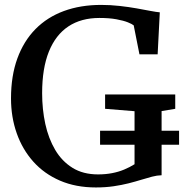

<svg xmlns="http://www.w3.org/2000/svg" viewBox="-20 -772 768 802"><path d="M380.5 11Q296.5 11 230.5 -17.5Q164.5 -46 119 -97Q73.5 -148 49.8 -215.5Q26 -283 26 -361Q26 -455 52.5 -527.8Q79 -600.5 128.2 -650.5Q177.5 -700.5 247 -726Q316.5 -751.5 402.5 -751.5Q441.5 -751.5 479.5 -747.2Q517.5 -743 551 -737Q584.5 -731 609.5 -726.2Q634.5 -721.5 647.5 -720.5L638.5 -545H562.5L538.5 -666Q532 -671.5 514 -678.8Q496 -686 466.2 -691.5Q436.5 -697 395.5 -697Q319 -697 265.8 -661.8Q212.5 -626.5 184.2 -556.5Q156 -486.5 156 -383Q156 -315.5 169.2 -254.5Q182.5 -193.5 210.5 -146Q238.5 -98.5 282.8 -71Q327 -43.5 389.5 -43.5Q421 -43.5 448.2 -48.8Q475.5 -54 498.8 -63.8Q522 -73.5 542 -86V-307.5L419 -317.5V-377.5H712V-317.5L655 -308V-40Q636 -39.5 615 -34Q594 -28.5 569.8 -21Q545.5 -13.5 517 -6.2Q488.5 1 454.5 6Q420.5 11 380.5 11ZM398 -167.5V-226H728V-167.5Z"/></svg>

Font: Merriweather Medium
Style: Regular
Weight: 500
Version: Version 2.100